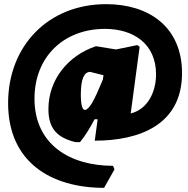

<svg xmlns="http://www.w3.org/2000/svg" viewBox="-20 -679 906 924"><path d="M856 -327C856 -550 696 -659 491 -659C210 -659 19 -456 19 -183C19 101 225 225 481 225L531 136L524 119C316 119 146 16 146 -204C146 -407 288 -540 485 -540C623 -540 731 -468 731 -321C731 -241 694 -154 609 -133L652 -454L641 -462L538 -441L446 -456H440C307 -411 213 -295 213 -154C213 -61 254 -17 343 5H365C389 -24 412 -61 435 -105H450L436 -2C652 -2 856 -79 856 -327ZM424 -185C410 -162 398 -150 389 -150C376 -150 369 -175 369 -224C369 -297 384 -333 414 -333L478 -317L475 -296C454 -245 437 -208 424 -185Z"/></svg>

Font: Luna Sans Black
Style: Regular
Weight: 900
Designer: Juan Pablo del Peral
Foundry: Huerta Tipografica
Version: Version 2.001; ttfautohint (v1.5)